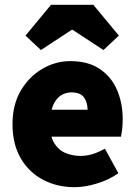

<svg xmlns="http://www.w3.org/2000/svg" viewBox="-20 -766 566 798"><path d="M290 12Q217 12 158.5 -19Q100 -50 66 -108.5Q32 -167 32 -250Q32 -331 66.5 -389.5Q101 -448 156 -480Q211 -512 272 -512Q346 -512 394.5 -479.5Q443 -447 466.5 -392Q490 -337 490 -270Q490 -248 487.5 -227.5Q485 -207 483 -198H168L166 -310H344Q344 -339 329.5 -360.5Q315 -382 276 -382Q254 -382 234 -370Q214 -358 201 -329Q188 -300 188 -250Q188 -197 207 -168.5Q226 -140 255 -129Q284 -118 314 -118Q340 -118 364.5 -125.5Q389 -133 416 -148L472 -46Q432 -18 382 -3Q332 12 290 12ZM150 -558 86 -618 192 -746H368L474 -618L410 -558L282 -642H278Z"/></svg>

Font: Assistant ExtraLight ExtraBold
Style: Regular
Weight: 800
Version: Version 3.000